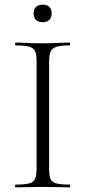

<svg xmlns="http://www.w3.org/2000/svg" viewBox="-20 -809 370 829"><path d="M192 -81Q192 -52 198 -37Q204 -22 223.5 -17Q243 -12 281 -12Q283 -12 283 -6Q283 0 281 0Q257 0 228 -1Q199 -2 164 -2Q131 -2 101.5 -1Q72 0 48 0Q45 0 45 -6Q45 -12 48 -12Q86 -12 105.5 -17Q125 -22 131.5 -37Q138 -52 138 -81V-544Q138 -573 131.5 -587.5Q125 -602 105.5 -607.5Q86 -613 48 -613Q45 -613 45 -619Q45 -625 48 -625Q72 -625 101.5 -623.5Q131 -622 164 -622Q199 -622 228.5 -623.5Q258 -625 281 -625Q283 -625 283 -619Q283 -613 281 -613Q243 -613 224 -607Q205 -601 198.5 -586Q192 -571 192 -542ZM165 -713Q146 -713 135.5 -723Q125 -733 125 -752Q125 -769 135.5 -779Q146 -789 165 -789Q183 -789 193 -779Q203 -769 203 -752Q203 -733 193 -723Q183 -713 165 -713Z"/></svg>

Font: Cormorant Light
Style: Regular
Weight: 300
Designer: Christian Thalmann (Catharsis Fonts)
Foundry: Catharsis Fonts
Version: Version 4.000